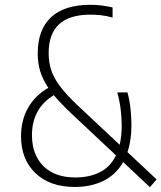

<svg xmlns="http://www.w3.org/2000/svg" viewBox="-20 -769 672 799"><path d="M291 9Q187.5 9 127.5 -48.5Q67.5 -106 67.5 -202Q67.5 -269 97 -320.5Q126.5 -372 181 -403.5Q157 -439.5 147 -473.5Q137 -507.5 137 -547Q137 -645 192.2 -697Q247.5 -749 356.5 -749Q402 -749 448.5 -738V-696Q421 -703.5 399 -705.8Q377 -708 356 -708Q182.5 -708 182.5 -548Q182.5 -510.5 192.8 -478.2Q203 -446 229 -411Q255 -376 302.5 -331L478 -166.5Q486.5 -202.5 486.5 -247.5Q486.5 -279.5 482 -315.2Q477.5 -351 468 -384.5H510.5Q519.5 -351 523.2 -315.2Q527 -279.5 527 -248.5Q527 -185 510.5 -136L631.5 -22.5L604 10L492.5 -94.5Q463 -42.5 411.2 -16.8Q359.5 9 291 9ZM113 -206.5Q113 -125.5 160.5 -78Q208 -30.5 293.5 -30.5Q352.5 -30.5 396 -52.5Q439.5 -74.5 462.5 -122.5L275 -298.5Q231.5 -340 204 -373Q113 -317.5 113 -206.5Z"/></svg>

Font: Encode Sans Condensed Condensed ExtraLight
Style: Regular
Weight: 200
Width: 3
Designer: Multiple Designers
Foundry: Impallari Type
Version: Version 3.000; ttfautohint (v1.8.3) -l 8 -r 50 -G 200 -x 14 